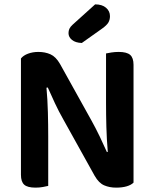

<svg xmlns="http://www.w3.org/2000/svg" viewBox="-20 -853 705 880"><path d="M143 7Q106 7 91 -6.5Q76 -20 76 -52V-585Q87 -599 108.5 -607Q130 -615 156 -615Q187 -615 211.5 -604Q236 -593 255 -560L399 -301Q419 -265 437.5 -226.5Q456 -188 470 -156L474 -157Q469 -216 467.5 -271.5Q466 -327 466 -381V-608Q474 -610 490.5 -612.5Q507 -615 524 -615Q561 -615 576.5 -601.5Q592 -588 592 -556V-16Q581 -5 560.5 1Q540 7 512 7Q482 7 457.5 -3.5Q433 -14 414 -47L270 -306Q250 -341 231.5 -380.5Q213 -420 199 -452L193 -451Q198 -396 199.5 -338Q201 -280 201 -228V-1Q193 1 177 4Q161 7 143 7ZM416 -833Q448 -833 466 -817.5Q484 -802 484 -779Q484 -762 476.5 -749.5Q469 -737 448 -722L355 -656Q326 -657 310 -670Q294 -683 294 -701Q294 -712 298 -721Q302 -730 313 -740Z"/></svg>

Font: Baloo Paaji 2 SemiBold
Style: Regular
Weight: 600
Designer: Shuchita Grover, Noopur Datye and Ek Type
Foundry: Ek Type
Version: Version 1.640;hotconv 1.0.111;makeotfexe 2.5.65597; ttfautoh